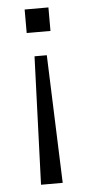

<svg xmlns="http://www.w3.org/2000/svg" viewBox="-50 -522 338 732"><g transform="rotate(-5 118.5 -155.5)"><path d="M77 180 95 -310H142L160 180ZM73 -401V-491H164V-401Z"/></g></svg>

Font: Nunito Sans 9pt Light
Style: Regular
Weight: 300
Version: Version 3.101;gftools[0.9.27]